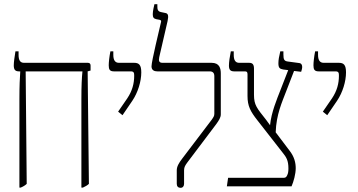

<svg xmlns="http://www.w3.org/2000/svg" viewBox="-20 -893 1714 920"><path d="M73 6H79C91 1 101 -5 108 -12L103 -551H375V-550C372 -521 370 -483 370 -418V6H377C388 1 399 -5 406 -12L400 -551L414 -555V-579C414 -588 409 -592 401 -592H95C77 -592 69 -604 69 -630V-647H54C50 -623 46 -595 46 -580C46 -560 52 -551 71 -551H77V-550C75 -521 73 -482 73 -418Z M567 -341 614 -410C641 -450 657 -503 657 -546C657 -582 646 -592 623 -592H550C532 -592 523 -604 523 -630V-647H509C504 -622 501 -595 501 -580C501 -560 506 -551 526 -551H607C622 -551 623 -543 623 -530C623 -493 614 -458 590 -422L546 -358Z M845 7C856 7 862 -1 862 -12V-77C862 -93 868 -101 878 -115L1016 -298C1029 -316 1038 -330 1038 -345V-541C1038 -565 1032 -592 994 -592H759C743 -592 739 -600 743 -619L783 -792C789 -820 785 -829 771 -831L752 -835C735 -838 734 -850 734 -863V-873H720C718 -864 712 -841 712 -825C712 -810 716 -804 729 -801L745 -798C753 -796 753 -792 751 -785C745 -757 706 -600 706 -575C706 -556 720 -551 734 -551H985C999 -551 1007 -544 1007 -528V-348C1007 -337 1003 -332 995 -320L853 -133C837 -112 827 -95 827 -77V-12C827 0 834 7 845 7Z M1067 0H1377C1387 -23 1397 -59 1397 -87C1397 -112 1391 -142 1366 -173L1301 -259C1304 -345 1331 -402 1353 -460L1389 -553L1423 -549C1425 -555 1428 -565 1428 -572C1428 -582 1424 -590 1413 -591L1361 -598C1342 -600 1338 -607 1338 -632V-647H1323C1317 -623 1314 -605 1314 -590C1314 -568 1320 -563 1337 -560L1361 -557L1324 -462C1307 -418 1280 -355 1274 -293L1255 -319C1211 -375 1197 -389 1197 -439V-564C1197 -583 1191 -592 1174 -592H1126C1108 -592 1100 -605 1100 -630V-647H1086C1081 -623 1077 -594 1077 -579C1077 -560 1083 -551 1102 -551H1153C1163 -551 1166 -548 1166 -536V-433C1166 -385 1180 -359 1213 -317L1334 -162C1352 -140 1362 -124 1362 -86C1362 -74 1361 -62 1356 -53C1353 -46 1349 -41 1340 -41H1073Z M1548 -341 1595 -410C1622 -450 1638 -503 1638 -546C1638 -582 1627 -592 1604 -592H1531C1513 -592 1504 -604 1504 -630V-647H1490C1485 -622 1482 -595 1482 -580C1482 -560 1487 -551 1507 -551H1588C1603 -551 1604 -543 1604 -530C1604 -493 1595 -458 1571 -422L1527 -358Z"/></svg>

Font: Noto Serif Hebrew Condensed ExtraLight
Style: Regular
Weight: 200
Width: 3
Designer: Monotype Design Team
Foundry: Monotype Imaging Inc.
Version: Version 2.004